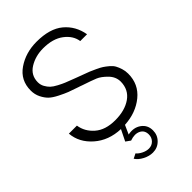

<svg xmlns="http://www.w3.org/2000/svg" viewBox="-297 -859 1217 1217"><g transform="rotate(-45 311.0 -250.5)"><path d="M556 -206Q556 -112 485.5 -54.5Q415 3 312 9L285 69Q338 58 375.5 84.5Q413 111 413 159Q413 201 384 230Q355 259 313 259Q281 259 248 242Q215 225 199 200L231 184Q244 200 267.5 211.5Q291 223 313 223Q340 223 358 204.5Q376 186 376 159Q376 121 345 106Q314 91 269 107L238 85L275 10Q169 6 98.5 -56Q28 -118 21 -203H93Q102 -142 152 -98.5Q202 -55 289 -55Q376 -55 431 -93.5Q486 -132 487 -203Q487 -247 454 -280.5Q421 -314 392 -326Q363 -338 297 -360Q292 -362 289 -363Q286 -364 282 -365.5Q278 -367 274 -368Q229 -383 205.5 -392Q182 -401 145.5 -419.5Q109 -438 90.5 -456Q72 -474 57.5 -503Q43 -532 43 -567Q43 -659 116.5 -709.5Q190 -760 288 -760Q406 -760 469.5 -707Q533 -654 548 -567H487Q479 -622 427 -661.5Q375 -701 288 -701Q219 -701 165.5 -668Q112 -635 112 -572Q112 -549 123 -529.5Q134 -510 147.5 -497Q161 -484 188.5 -469.5Q216 -455 233.5 -448Q251 -441 285 -428Q299 -423 306 -420Q318 -415 347.5 -404.5Q377 -394 391.5 -388Q406 -382 432 -370Q458 -358 472.5 -348.5Q487 -339 505.5 -323.5Q524 -308 533 -291.5Q542 -275 549 -253Q556 -231 556 -206Z"/></g></svg>

Font: Oakes Grotesk Light
Style: Regular
Weight: 300
Designer: Samuel Oakes
Foundry: Samuel Oakes
Version: Version 1.000;PS 001.000;hotconv 1.0.88;makeotf.lib2.5.64775